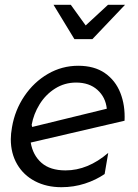

<svg xmlns="http://www.w3.org/2000/svg" viewBox="-20 -769 573 800"><path d="M253 -59Q189 -59 153 -90.5Q117 -122 108 -175L499 -266Q502 -330 481.5 -382Q461 -434 417 -464.5Q373 -495 306 -495Q238 -495 179.5 -461Q121 -427 81.5 -368.5Q42 -310 30 -239Q25 -211 25 -189Q25 -130 51.5 -84.5Q78 -39 126 -14Q174 11 236 11Q287 11 333.5 -4Q380 -19 416 -44L431 -132Q346 -59 253 -59ZM297 -425Q352 -425 386 -394.5Q420 -364 425 -316L114 -240L112 -249Q120 -294 145 -334.5Q170 -375 209.5 -400Q249 -425 297 -425ZM430 -749 337 -663 275 -749H203L290 -606H365L501 -749Z"/></svg>

Font: Geom Light
Style: Italic
Weight: 300
Italic angle: -10°
Version: Version 1.102